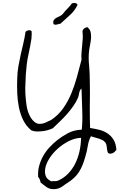

<svg xmlns="http://www.w3.org/2000/svg" viewBox="-20 -869 828 1333"><path d="M788.1 171.9Q783.2 177.7 777.3 183.6Q771.5 189.5 764.2 193.4Q756.8 197.3 749 197.3Q748 198.2 747.1 198.2Q739.3 198.2 730.5 193.4Q725.6 183.6 724.1 173.8Q722.7 164.1 721.7 154.8Q720.7 145.5 718.8 136.7Q716.8 127.9 710.9 120.1Q703.1 109.4 691.4 103.5Q679.7 97.7 666.5 93.3Q653.3 88.9 638.7 85.4Q624 82 611.3 77.1Q594.7 108.4 589.4 144.5Q584 180.7 572.3 218.8Q563.5 251 552.7 277.3Q542 303.7 527.8 325.7Q513.7 347.7 493.7 366.2Q473.6 384.8 446.3 402.3Q435.5 408.2 426.8 415.5Q418 422.9 407.2 429.2Q396.5 435.5 383.3 439.9Q370.1 444.3 351.6 444.3Q323.2 444.3 302.2 429.2Q281.2 414.1 261.7 397.5Q259.8 385.7 256.3 377.4Q252.9 369.1 245.1 359.4Q244.1 349.6 244.1 340.8Q244.1 309.6 252 282.2Q261.7 246.1 279.8 213.9Q297.9 181.6 323.2 154.3Q348.6 127 377.9 103.5Q410.2 78.1 451.7 55.7Q493.2 33.2 547.9 31.2Q550.8 -1 551.8 -37.1V-60.5Q551.8 -85 550.8 -109.4Q549.8 -146.5 548.3 -183.1Q546.9 -219.7 545.9 -253.9Q538.1 -248 534.7 -240.2Q531.2 -232.4 529.8 -224.6Q528.3 -216.8 526.9 -208.5Q525.4 -200.2 522.5 -192.4Q507.8 -159.2 487.8 -130.9Q467.8 -102.5 444.8 -76.7Q421.9 -50.8 397 -26.9Q372.1 -2.9 346.7 21.5Q330.1 29.3 311 34.7Q292 40 272.5 42Q258.8 43.9 245.1 43.9H234.4Q214.8 43 197.3 36.1Q161.1 5.9 141.1 -35.2Q121.1 -76.2 111.3 -124Q101.6 -171.9 99.6 -222.7Q98.6 -248 98.6 -273.4Q98.6 -298.8 99.6 -323.2Q100.6 -369.1 107.9 -410.2Q115.2 -451.2 124 -490.7Q132.8 -530.3 142.1 -568.8Q151.4 -607.4 157.2 -648.4Q166 -656.2 178.7 -659.2H183.6Q192.4 -659.2 199.2 -653.3Q200.2 -643.6 200.2 -633.8Q200.2 -617.2 198.2 -599.6Q194.3 -572.3 188.5 -543.5Q182.6 -514.6 176.3 -484.9Q169.9 -455.1 166 -424.8Q157.2 -349.6 156.2 -277.3Q155.3 -268.6 155.3 -259.8Q155.3 -195.3 165 -132.8Q168 -112.3 175.3 -91.3Q182.6 -70.3 193.4 -52.7Q204.1 -35.2 218.8 -22.9Q233.4 -10.7 252 -8.8Q280.3 -9.8 296.4 -18.1Q312.5 -26.4 335 -36.1Q384.8 -69.3 418 -116.2Q451.2 -163.1 474.1 -217.8Q497.1 -272.5 513.7 -333Q530.3 -393.6 545.9 -454.1Q544.9 -465.8 544.9 -477.5Q544.9 -490.2 545.9 -502.9Q547.9 -527.3 550.3 -552.7Q552.7 -578.1 554.7 -604.5V-621.1Q554.7 -637.7 552.7 -654.3Q555.7 -665 564.5 -671.4Q573.2 -677.7 585.9 -680.7Q602.5 -668 608.4 -649.4Q612.3 -633.8 612.3 -615.2V-609.4Q611.3 -586.9 606.4 -563.5Q601.6 -540 598.6 -518.6Q595.7 -493.2 595.7 -465.8Q595.7 -441.4 598.6 -415Q603.5 -360.4 603.5 -301.8Q604.5 -260.7 604.5 -218.8Q604.5 -177.7 603.5 -136.7V-96.7Q603.5 -36.1 605.5 19.5Q637.7 24.4 668.9 32.2Q700.2 40 725.6 56.6Q751 73.2 768.1 100.6Q785.2 127.9 788.1 171.9ZM543 87.9Q502 88.9 459.5 109.9Q417 130.9 381.3 162.6Q345.7 194.3 321.3 233.4Q296.9 272.5 293 308.6Q292 316.4 292 323.2Q292 332 293.9 338.9Q295.9 352.5 301.8 361.8Q307.6 371.1 315.9 377.4Q324.2 383.8 334 389.6Q342.8 388.7 351.6 388.7H364.3Q374 388.7 381.8 385.7Q421.9 368.2 451.7 337.9Q481.4 307.6 501.5 268.1Q521.5 228.5 531.7 182.6Q542 136.7 543 87.9ZM518.6 -835Q498 -793 465.3 -764.2Q432.6 -735.4 400.4 -705.1Q389.6 -702.1 377 -699.2Q372.1 -697.3 367.2 -697.3Q359.4 -697.3 351.6 -701.2Q349.6 -708 349.6 -714.8Q349.6 -722.7 353.5 -729.5Q360.4 -739.3 372.1 -745.6Q383.8 -752 396.5 -757.8Q409.2 -763.7 417 -773.4Q431.6 -793 448.2 -809.1Q464.8 -825.2 478.5 -844.7Q487.3 -848.6 496.1 -848.6Q499 -848.6 502.9 -847.7Q513.7 -845.7 518.6 -835Z"/></svg>

Font: Crafty Girls
Style: Regular
Weight: 400
Designer: Crystal Kluge
Foundry: Font Diner, Inc DBA Tart Workshop
Version: Version 1.001